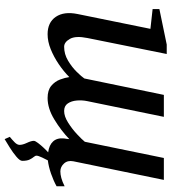

<svg xmlns="http://www.w3.org/2000/svg" viewBox="24 -558 729 816"><g transform="rotate(90 388.0 -149.5)"><path d="M570.8 194.8 561 172.9Q573.2 163.1 584.2 152.3Q595.2 141.6 595.2 130.9Q595.2 118.2 586.7 100.1Q578.1 82 578.1 70.8Q578.1 64.9 587.2 53Q596.2 41 607.9 28.6Q619.6 16.1 627 9.8Q596.2 5.9 580.6 -11.2Q564.9 -28.3 567.9 -58.1Q568.8 -63.5 569.6 -69.1Q570.3 -74.7 570.8 -80.1Q534.2 -44.9 487.3 -16.4Q440.4 12.2 396 12.2Q362.8 12.2 344.2 -3.4Q325.7 -19 317.6 -40.5Q309.6 -62 307.1 -80.1Q283.2 -56.2 252.2 -35.2Q221.2 -14.2 188.5 -1Q155.8 12.2 125 12.2Q74.7 12.2 51 -22.7Q27.3 -57.6 39.1 -115.2L102.1 -424.8L18.1 -434.1V-462.9L168.9 -494.1H209L141.1 -157.2Q130.9 -106.9 144.8 -82.5Q158.7 -58.1 178.2 -58.1Q209.5 -58.1 237.3 -74.7Q265.1 -91.3 285.4 -112.1Q305.7 -132.8 313 -144L382.8 -481.9H476.1L409.2 -155.8Q404.8 -134.3 406.7 -111.6Q408.7 -88.9 419.2 -73.5Q429.7 -58.1 451.2 -58.1Q474.1 -58.1 500.7 -75Q527.3 -91.8 549.8 -112.8Q572.3 -133.8 582 -146L650.9 -481.9H744.1L665 -97.2Q660.2 -73.2 674.3 -57.6Q688.5 -42 708 -42Q720.2 -42 735.8 -46.1Q751.5 -50.3 771 -60.1V-25.9Q747.1 -12.7 717.5 -2.4Q688 7.8 661.1 11.2Q657.2 17.6 649.2 34.9Q641.1 52.2 641.1 59.1Q641.1 64.9 646.5 71Q651.9 77.1 657.5 88.4Q663.1 99.6 663.1 120.1Q663.1 129.9 645.5 144.8Q627.9 159.7 606 173.3Q584 187 570.8 194.8Z"/></g></svg>

Font: Charis
Style: Italic
Weight: 400
Italic angle: -11°
Designer: Walt Agee, Miriam Martin, Annie Olsen, Victor Gaultney, Lorna Priest, Alan Ward, Bob Hallissy, Martin Hosken, Sharon Cor
Foundry: SIL Global
Version: Version 7.000